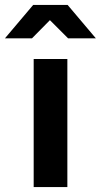

<svg xmlns="http://www.w3.org/2000/svg" viewBox="-83 -761 410 781"><path d="M54 0V-521H191V0ZM194 -605 120 -679 47 -605H-63L52 -741H192L307 -605Z"/></svg>

Font: Red Hat Display
Style: Bold
Weight: 700
Designer: Pentagram, MCKL
Foundry: Pentagram, MCKL
Version: Version 1.023; ttfautohint (v1.8.3)